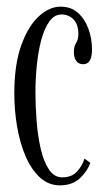

<svg xmlns="http://www.w3.org/2000/svg" viewBox="-20 -547 323 577"><path d="M160 10Q126 10 100.2 -13.5Q74.5 -37 57.2 -76.8Q40 -116.5 31.5 -165.8Q23 -215 23 -266.5Q23 -352.5 43.8 -410.5Q64.5 -468.5 96.5 -497.8Q128.5 -527 162 -527Q193.5 -527 214.2 -508.5Q235 -490 245.8 -460.2Q256.5 -430.5 256.5 -398Q256.5 -354 230 -354Q216 -354 209 -364.2Q202 -374.5 202 -390.5Q202 -407.5 208.8 -418Q215.5 -428.5 215.5 -445Q215.5 -473.5 201 -488.5Q186.5 -503.5 165 -503.5Q143.5 -503.5 128.5 -482.8Q113.5 -462 104.2 -427.8Q95 -393.5 90.8 -352Q86.5 -310.5 86.5 -269.5Q86.5 -228.5 90 -183.8Q93.5 -139 102.2 -100.5Q111 -62 126.8 -38Q142.5 -14 167 -14Q195.5 -14 211.5 -31.5Q227.5 -49 234 -70.5L251.5 -57.5Q242.5 -32.5 220 -11.2Q197.5 10 160 10Z"/></svg>

Font: Imbue 50pt Light
Style: Regular
Weight: 300
Designer: Tyler Finck
Foundry: Etcetera Type Company
Version: Version 1.102; ttfautohint (v1.8.3)